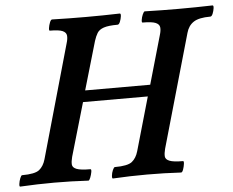

<svg xmlns="http://www.w3.org/2000/svg" viewBox="-60 -726 957 788"><g transform="rotate(-5 418.0 -332.0)"><path d="M-8 4Q-12 4 -10.5 -7.5Q-9 -19 -4.5 -30.5Q0 -42 4 -42Q57 -42 75 -56.5Q93 -71 101 -99L233 -565Q239 -584 237.5 -597Q236 -610 221 -616.5Q206 -623 169 -623Q165 -623 166.5 -634Q168 -645 172.5 -656.5Q177 -668 182 -668Q217 -667 252 -666.5Q287 -666 322 -666Q357 -666 392 -666.5Q427 -667 461 -668Q466 -668 464.5 -656.5Q463 -645 458.5 -634Q454 -623 448 -623Q410 -623 391 -616.5Q372 -610 364 -597Q356 -584 350 -565L292 -366H560L617 -565Q623 -584 621.5 -597Q620 -610 604.5 -616.5Q589 -623 551 -623Q547 -623 548.5 -634Q550 -645 555 -656.5Q560 -668 564 -668Q599 -667 634 -666.5Q669 -666 704 -666Q739 -666 774 -666.5Q809 -667 843 -668Q848 -668 846.5 -656.5Q845 -645 840.5 -634Q836 -623 830 -623Q783 -623 761 -608.5Q739 -594 731 -565L598 -99Q593 -80 594 -67.5Q595 -55 611.5 -48.5Q628 -42 667 -42Q671 -42 669.5 -30.5Q668 -19 664 -7.5Q660 4 655 4Q621 2 585.5 1Q550 0 515 0Q479 0 444 1Q409 2 374 4Q370 4 371 -7.5Q372 -19 377 -30.5Q382 -42 386 -42Q439 -42 457 -56.5Q475 -71 483 -99L546 -319H279L215 -99Q210 -80 211 -67.5Q212 -55 228.5 -48.5Q245 -42 285 -42Q290 -42 288 -30.5Q286 -19 281.5 -7.5Q277 4 273 4Q238 2 203 1Q168 0 133 0Q98 0 62.5 1Q27 2 -8 4Z"/></g></svg>

Font: Junicode
Style: Bold Italic
Weight: 700
Italic angle: -11°
Designer: Peter S. Baker
Version: Version 2.100; ttfautohint (v1.8.4)